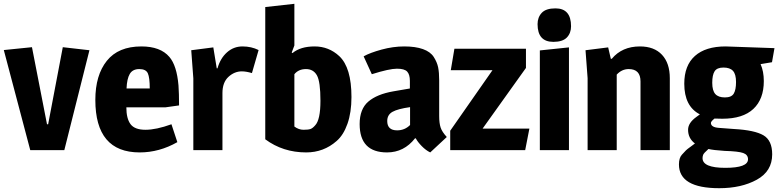

<svg xmlns="http://www.w3.org/2000/svg" viewBox="-24 -789 4090 1009"><path d="M306 -541 446 -525 314 0H135L-4 -526L144 -541L223 -136H229Z M719 -545Q819 -545 866 -490Q905 -445 914 -340Q917 -298 917 -235L846 -225H640Q640 -166 662 -136.5Q684 -107 740.5 -107Q797 -107 877 -136L908 -42Q813 12 710 12Q477 12 477 -264Q477 -394 537.5 -469.5Q598 -545 719 -545ZM641 -324H763Q763 -381 753 -403.5Q743 -426 708 -426Q673 -426 658 -400.5Q643 -375 641 -324Z M1335 -526 1300 -405Q1269 -414 1247 -414Q1208 -414 1176.5 -385Q1145 -356 1145 -300V0H992V-377L981 -525L1097 -540L1115 -430H1119Q1134 -483 1169 -514Q1204 -545 1250.5 -545Q1297 -545 1335 -526Z M1759 -494Q1823 -434 1823 -279Q1823 -198 1802 -138.5Q1781 -79 1745 -48Q1677 12 1585 12Q1463 12 1370 -57V-752L1523 -769V-550L1509 -513L1513 -510Q1555 -545 1629.5 -545Q1704 -545 1759 -494ZM1523 -124Q1546 -107 1571 -107Q1596 -107 1607.5 -111Q1619 -115 1632 -130Q1660 -159 1660 -259.5Q1660 -360 1641.5 -393Q1623 -426 1584 -426Q1545 -426 1523 -399Z M2130 -364Q2130 -397 2116 -412.5Q2102 -428 2062 -428Q2022 -428 1930 -399L1887 -493Q1921 -512 1981.5 -528.5Q2042 -545 2100.5 -545Q2159 -545 2198.5 -531Q2238 -517 2255.5 -489.5Q2273 -462 2278.5 -435Q2284 -408 2284 -367V-179Q2284 -142 2291.5 -119Q2299 -96 2324 -69L2237 12Q2214 1 2192.5 -21Q2171 -43 2161 -62H2157Q2099 12 2010 12Q1866 12 1866 -137Q1866 -216 1911.5 -255Q1957 -294 2043 -309L2130 -324ZM2011 -153Q2011 -104 2063 -104Q2103 -104 2131 -132V-226Q2067 -217 2039 -201.5Q2011 -186 2011 -153Z M2740 -533V-432L2512 -113H2758L2736 0H2342V-102L2564 -420H2345L2364 -533Z M2966 0H2813V-524L2966 -540ZM2884 -569Q2801 -569 2801 -662Q2801 -698 2823 -721.5Q2845 -745 2895 -745Q2977 -745 2977 -651Q2977 -615 2955 -592Q2933 -569 2884 -569Z M3339 -545Q3414 -545 3455 -501Q3496 -457 3496 -378V0H3342V-361Q3342 -426 3280 -426Q3244 -426 3217 -397V0H3064V-378L3053 -525L3172 -540L3186 -480H3191Q3245 -545 3339 -545Z M3789 -545Q3882 -542 4046 -536L4033 -462L3973 -452Q3990 -414 3990 -363Q3990 -268 3935 -216.5Q3880 -165 3772 -165Q3744 -165 3731 -166Q3712 -151 3712 -143Q3712 -120 3754 -117L3834 -111Q3942 -105 3988 -78Q4034 -51 4034 22Q4034 111 3953 155.5Q3872 200 3756 200Q3544 200 3544 75Q3544 41 3559.5 24Q3575 7 3581 1Q3587 -5 3606 -18.5Q3625 -32 3628 -35Q3592 -62 3592 -107Q3592 -143 3635 -174Q3651 -185 3654 -188Q3572 -230 3572 -349Q3572 -445 3628 -495Q3684 -545 3789 -545ZM3668 42Q3668 93 3787.5 93Q3907 93 3907 48Q3907 24 3881.5 15Q3856 6 3784 4Q3724 0 3699 -6Q3674 16 3671 25Q3668 34 3668 42ZM3844 -358Q3844 -399 3828 -416.5Q3812 -434 3778 -434Q3744 -434 3731.5 -414.5Q3719 -395 3719 -354Q3719 -313 3735 -295Q3751 -277 3785.5 -277Q3820 -277 3832 -297Q3844 -317 3844 -358Z"/></svg>

Font: Magra
Style: Bold
Weight: 600
Designer: Viviana Monsalve
Foundry: Viviana Monsalve
Version: Version 1.001